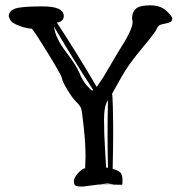

<svg xmlns="http://www.w3.org/2000/svg" viewBox="-20 -686 679 719"><path d="M369.6 -238C369.6 -272.4 374.5 -296.7 384.3 -311C383.3 -269 382.8 -226.9 382.8 -184.6C382.8 -142.3 383.3 -99.9 384.3 -57.6L377.4 -58.6C377.1 -65.8 375.7 -88.9 373.3 -127.9C370.8 -167 369.6 -203.7 369.6 -238ZM304.9 -366.2C294 -378.6 285 -393.9 277.8 -412.1C270.7 -430.3 253.7 -456.9 227.1 -491.7C200.4 -526.5 185.4 -558.1 182.1 -586.4C229 -506.3 278.2 -426.9 329.6 -348.1C328.9 -347.5 328 -347.2 326.9 -347.4C325.8 -347.6 324.5 -347.7 323.2 -347.7C321.9 -347.7 315.8 -353.8 304.9 -366.2ZM12.7 -624.5 18.6 -610.4C22.8 -603.2 34 -596.2 52.2 -589.4C70.8 -582.5 86.4 -578.9 99.1 -578.6C106 -571.8 126.3 -540.8 160.2 -485.6C194 -430.4 211.3 -399.5 211.9 -392.8C212.6 -386.1 219.1 -372.3 231.4 -351.3C243.8 -330.3 255.1 -314.8 265.4 -304.7C275.6 -294.6 281.8 -286.3 283.9 -279.8C286.1 -273.3 289.3 -249.6 293.7 -208.7C298.1 -167.9 300.3 -131.5 300.3 -99.6L298.8 -56.2C291 -54.9 282.1 -48.6 272 -37.4C261.9 -26.1 256.8 -16.3 256.8 -7.8C256.8 -3.3 257.3 0.5 258.3 3.4C251.8 3.7 252 3.9 258.8 3.9C259.8 5.9 261.1 7.5 262.7 8.8C266 11.4 274.9 12.7 289.6 12.7L350.6 4.9C375 5.2 404 5.5 437.5 5.9C438.2 5.2 438.6 0 438.7 -9.8C438.9 -19.5 437.3 -28 434.1 -35.2C430.8 -42.3 420.1 -48.5 401.9 -53.7C403.2 -112.3 403.8 -157.4 403.8 -189C403.8 -220.5 403.4 -252.6 402.6 -285.2C401.8 -317.7 400.7 -334.1 399.4 -334.5C406.9 -347.2 418.9 -368.6 435.5 -398.7C452.1 -428.8 477.7 -464.4 512.2 -505.6C546.7 -546.8 565.3 -571.6 567.9 -580.1C570.5 -588.5 578 -593.8 590.3 -595.9C602.7 -598.1 611.6 -600.4 616.9 -603C622.3 -605.6 625 -610 625 -616.2C625 -622.4 617.6 -632.2 602.8 -645.8C588 -659.3 567.9 -666 542.5 -666C517.1 -666 499.5 -662 489.7 -654.1C480 -646.1 474.9 -634.4 474.6 -619.1V-618.7L476.6 -602.1C476.2 -582.8 458 -545.6 421.9 -490.2L368.2 -398.9C351.2 -373.5 342.6 -360.7 342.3 -360.4C295.1 -441.1 245.3 -521.5 192.9 -601.6L198.7 -602.5C212.1 -606.1 218.8 -613.9 218.8 -626C218.8 -650.1 192.2 -662.1 139.2 -662.1C86.1 -662.1 51.8 -659.3 36.1 -653.6C20.5 -647.9 12.7 -638.2 12.7 -624.5ZM355.5 4.4 381.8 1C384.4 1 393.2 2.3 408.2 4.9C388.7 4.6 371.1 4.4 355.5 4.4Z"/></svg>

Font: Drukaatie burti
Style: Regular
Weight: 400
Version: Version 0.14.4